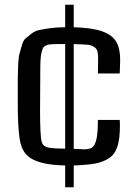

<svg xmlns="http://www.w3.org/2000/svg" viewBox="-20 -755 560 810"><path d="M96 -98Q70 -121 62.5 -172Q55 -223 55 -316Q55 -330 55 -356Q55 -403 55 -424Q55 -445 56.5 -479.5Q58 -514 62 -527.5Q66 -541 72 -563Q78 -585 88.5 -593.5Q99 -602 113.5 -613.5Q128 -625 148.5 -629Q169 -633 195 -636.5Q221 -640 255 -640V-735H291V-640Q368 -638 410.5 -623Q453 -608 470 -579.5Q487 -551 487 -502Q487 -488 486 -469Q485 -450 485 -445H393Q393 -458 393.5 -479Q394 -500 394 -506Q394 -528 391 -539Q388 -550 376.5 -557.5Q365 -565 346.5 -566.5Q328 -568 291 -569V-127Q324 -125 334 -125Q358 -125 369.5 -133.5Q381 -142 387 -168.5Q393 -195 393 -249H485Q486 -232 486 -231Q486 -199 483.5 -176Q481 -153 474 -133.5Q467 -114 456.5 -102Q446 -90 427.5 -80.5Q409 -71 386 -66Q363 -61 329 -59Q305 -57 291 -57V35H255V-57Q138 -59 96 -98ZM255 -128V-569Q248 -569 236 -569Q224 -569 219 -569Q202 -569 192 -568Q182 -567 173.5 -563Q165 -559 161.5 -552.5Q158 -546 155 -532.5Q152 -519 151 -503Q150 -487 150 -460Q150 -437 149.5 -377.5Q149 -318 149 -288Q149 -180 156 -156Q161 -138 182 -133Q203 -128 255 -128Z"/></svg>

Font: Myanmar Chatu
Style: Regular
Weight: 400
Designer: Danh Hong
Foundry: Google Inc.
Version: Version 2.00 November 20, 2015